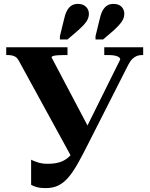

<svg xmlns="http://www.w3.org/2000/svg" viewBox="-20 -953 769 987"><path d="M434 -215Q406 -159 382 -116Q358 -73 334 -44Q310 -15 282 -0.5Q254 14 215 14Q188 14 169.5 9Q151 4 140 -3V-132Q151 -126 173.5 -118.5Q196 -111 225 -111Q270 -111 299 -123.5Q328 -136 350 -163.5Q372 -191 395 -238L598 -647Q598 -654 591.5 -659Q585 -664 571.5 -667Q558 -670 537 -670H516V-710H716V-670H709Q696 -670 684 -665.5Q672 -661 661 -650.5Q650 -640 640 -621ZM445 -279 353 -136 76 -642Q69 -655 60 -660.5Q51 -666 41 -668Q31 -670 19 -670H12V-710H327V-670H309Q293 -670 278 -669Q263 -668 254 -665.5Q245 -663 245 -658ZM308 -849Q314 -878 323.5 -896.5Q333 -915 347 -924Q361 -933 381 -933Q406 -933 421.5 -918.5Q437 -904 437 -882Q437 -861 424 -842Q411 -823 384 -799L327 -750H288V-767ZM491 -849Q497 -878 506.5 -896.5Q516 -915 530 -924Q544 -933 563 -933Q590 -933 604.5 -918.5Q619 -904 619 -882Q619 -861 606 -842Q593 -823 567 -799L510 -750H471V-767Z"/></svg>

Font: Roboto Serif 120pt Expanded SemiBold
Style: Regular
Weight: 600
Width: 7
Designer: Greg Gazdowicz
Foundry: Commercial Type
Version: Version 1.008